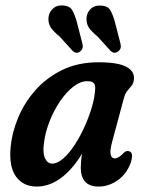

<svg xmlns="http://www.w3.org/2000/svg" viewBox="-20 -677 532 706"><path d="M392 -154Q383.5 -122 387 -108.2Q390.5 -94.5 402 -94.5Q416 -94.5 435 -115Q444 -123 451.5 -121.5Q475 -119 459.5 -75Q443.5 -35 411.2 -13Q379 9 342.5 9Q309 9 293 -9.2Q277 -27.5 277 -59Q277 -70.5 278 -83.2Q279 -96 282 -112Q207 9 114.5 9Q66 9 39.2 -27.2Q12.5 -63.5 19 -135Q23.5 -187.5 46 -242.5Q68.5 -297.5 109 -344Q149.5 -390.5 207.8 -419.2Q266 -448 342.5 -448Q414 -448 444.8 -431.2Q475.5 -414.5 472.5 -385.5Q471 -370.5 464 -362Q457 -353.5 448.8 -343.8Q440.5 -334 435.5 -316ZM141.5 -150Q136.5 -113.5 145.8 -94.5Q155 -75.5 171.5 -75.5Q191.5 -75.5 213.2 -94.8Q235 -114 255.2 -145.2Q275.5 -176.5 292 -213.5Q308.5 -250.5 318.8 -286.5Q329 -322.5 330 -351Q331 -364.5 324.8 -371.5Q318.5 -378.5 300.5 -378.5Q275.5 -378.5 249.8 -358.5Q224 -338.5 201.2 -305.2Q178.5 -272 162.5 -231.5Q146.5 -191 141.5 -150ZM263.5 -592.5 283 -516.5Q288 -498 274.5 -487.5Q261 -477.5 247.5 -489.5L198.5 -543.5Q175.5 -562.5 166.8 -575.8Q158 -589 158 -608Q158.5 -628 171.5 -642.2Q184.5 -656.5 203.5 -657Q235 -657.5 245.2 -640.2Q255.5 -623 263.5 -592.5ZM403.5 -592.5 423 -516.5Q428 -498 414.5 -488Q401 -477.5 387 -489.5L338.5 -543Q315 -562.5 306.5 -575.8Q298 -589 298 -608Q298.5 -628 311.2 -642Q324 -656 343 -656.5Q375 -657.5 385.2 -640.2Q395.5 -623 403.5 -592.5Z"/></svg>

Font: Fraunces 144pt SuperSoft SemiBold
Style: Italic
Weight: 600
Italic angle: -16°
Version: Version 1.000;[b76b70a41]